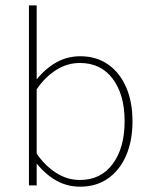

<svg xmlns="http://www.w3.org/2000/svg" viewBox="-20 -701 567 726"><path d="M118.7 0V-91.8V-680.7H89.4V0ZM481 -242.2Q481 -316.4 456.8 -371.6Q432.6 -426.8 388.4 -457.5Q344.2 -488.3 283.2 -488.3Q228.5 -488.3 183.1 -459.2Q137.7 -430.2 103.5 -380.4L119.1 -363.8Q149.4 -408.7 191.4 -435.8Q233.4 -462.9 282.2 -462.9Q361.3 -462.9 406.2 -403.1Q451.2 -343.3 451.2 -242.7Q451.2 -141.6 406.2 -81.1Q361.3 -20.5 282.2 -20.5Q233.4 -20.5 191.4 -47.9Q149.4 -75.2 119.1 -119.6L103.5 -103Q137.7 -53.2 182.9 -24.2Q228 4.9 282.7 4.9Q343.8 4.9 388.2 -26.1Q432.6 -57.1 456.8 -112.8Q481 -168.5 481 -242.2Z"/></svg>

Font: Estedad-FD VF
Style: Regular
Weight: 100
Designer: Amin Abedi
Version: Version 7.3